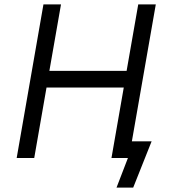

<svg xmlns="http://www.w3.org/2000/svg" viewBox="-20 -720 773 875"><path d="M610 -700 557 -397H205L258 -700H178L56 0H136L192 -321H544L488 0H563L511 135H587L671 -76H581L690 -700Z"/></svg>

Font: Fixel Display 20240404
Style: Italic
Weight: 400
Italic angle: -10°
Designer: AlfaBravo + MacPaw
Foundry: Kyrylo Tkachov, Marchela Mozhyna, Serhii Makarenko, Maria Weinstein, Zakhar Kryvoshyya
Version: Version 1.211;Glyphs 3.2 (3225)